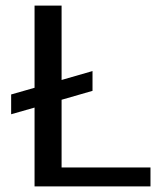

<svg xmlns="http://www.w3.org/2000/svg" viewBox="-20 -669 580 689"><path d="M312 -343 201 -311V-68H520V0H104V-283L20 -259V-330L104 -354V-649H201V-382L312 -414Z"/></svg>

Font: Play
Style: Regular
Weight: 400
Designer: Jonas Hecksher
Foundry: Jonas Hecksher, Playtypeª, e-types AS
Version: Version 1.002